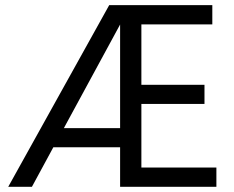

<svg xmlns="http://www.w3.org/2000/svg" viewBox="-20 -720 900 740"><path d="M814 -74.2V0H442.9V-152.3H185.5L103 0H11.7L400.9 -700.2H798.3V-626H524.9V-393.1H768.1V-319.3H524.9V-74.2ZM442.9 -226.1V-625.5L226.1 -226.1Z"/></svg>

Font: Selawik
Style: Regular
Weight: 400
Designer: Aaron Bell
Foundry: Microsoft Corporation
Version: Version 1.01